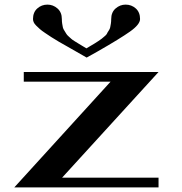

<svg xmlns="http://www.w3.org/2000/svg" viewBox="-20 -812 790 832"><path d="M354.5 -602.5Q357.4 -604.5 372.6 -613.3Q387.7 -622.1 390.6 -624Q393.6 -626 405.8 -633.8Q418 -641.6 420.4 -644Q422.9 -646.5 432.1 -653.8Q441.4 -661.1 443.4 -666Q445.3 -670.9 450.7 -678.7Q456.1 -686.5 457.5 -693.4Q459 -700.2 460.4 -709.5Q461.9 -718.8 461.9 -729.5Q461.9 -758.8 481 -775.4Q500 -792 524.4 -792Q549.8 -792 568.4 -775.4Q586.9 -758.8 586.9 -729.5Q586.9 -706.1 543.5 -675.3Q500 -644.5 404.3 -589.8Q372.1 -572.3 355.5 -562.5Q337.9 -572.3 312 -587.4Q286.1 -602.5 271 -610.8Q255.9 -619.1 234.9 -631.3Q213.9 -643.6 202.1 -651.4Q190.4 -659.2 175.8 -668.9Q161.1 -678.7 152.8 -686Q144.5 -693.4 136.7 -701.2Q128.9 -709 126 -715.8Q123 -722.7 123 -729.5Q123 -758.8 141.6 -775.4Q160.2 -792 185.5 -792Q210 -792 229 -775.4Q248 -758.8 248 -729.5Q248 -718.8 249.5 -709.5Q251 -700.2 252.4 -693.4Q253.9 -686.5 259.3 -678.7Q264.6 -670.9 267.1 -666Q269.5 -661.1 277.8 -653.8Q286.1 -646.5 289.1 -643.6Q292 -640.6 303.7 -633.3Q315.4 -626 318.8 -624Q322.3 -622.1 336.4 -613.3Q350.6 -604.5 354.5 -602.5ZM249 -42H667V0H42L459 -458H83V-500H667Z"/></svg>

Font: okolaks
Style: Bold
Weight: 600
Width: 8
Version: Version 000.6.0